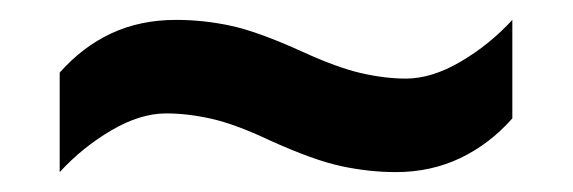

<svg xmlns="http://www.w3.org/2000/svg" viewBox="-20 -449 576 193"><path d="M251 -308Q217 -324 193 -329.5Q169 -335 147 -335Q121 -335 92 -318Q63 -301 40 -276V-376Q63 -402 92 -415.5Q121 -429 157 -429Q185 -429 212.5 -423Q240 -417 284 -397Q319 -381 343 -375.5Q367 -370 388 -370Q414 -370 443 -387Q472 -404 495 -429V-330Q472 -304 442.5 -290Q413 -276 378 -276Q351 -276 323 -282Q295 -288 251 -308Z"/></svg>

Font: Noto Sans Display SemiBold
Style: Regular
Weight: 600
Designer: Monotype Design Team
Foundry: Monotype Imaging Inc.
Version: Version 2.003